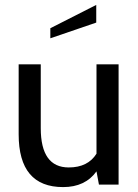

<svg xmlns="http://www.w3.org/2000/svg" viewBox="-20 -752 564 782"><path d="M463 0H383L373 -54Q327 10 237 10Q56 10 56 -205V-490H146V-230Q146 -70 260 -70Q338 -70 373 -126V-490H463ZM372 -660 185 -596V-637L372 -732Z"/></svg>

Font: Cabin
Style: Regular
Weight: 400
Designer: Pablo Impallari
Foundry: Pablo Impallari
Version: Version 1.007